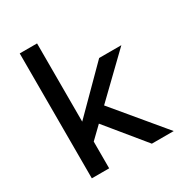

<svg xmlns="http://www.w3.org/2000/svg" viewBox="-166 -820 879 936"><g transform="rotate(-30 273.0 -351.5)"><path d="M154.3 -127.9V-239.3L404.3 -490.2H529.3ZM80.1 0V-703.1H177.7V0ZM418 0 215.8 -247.1 278.3 -315.4 541 0Z"/></g></svg>

Font: Sen Medium
Style: Regular
Weight: 500
Designer: Kosal Sen, Philatype
Foundry: Philatype
Version: Version 2.000;gftools[0.9.31]